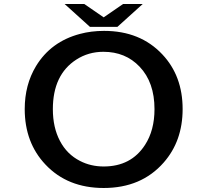

<svg xmlns="http://www.w3.org/2000/svg" viewBox="-20 -899 1040 963"><path d="M431.2 -764.2 304.2 -878.9H402.8L500 -812L597.2 -878.9H695.8L568.8 -764.2ZM502 -744.1Q683.6 -744.1 794.4 -626Q896 -518.1 896 -352.1Q896 -191.4 800.8 -83.5Q689 43.9 500 43.9Q318.8 43.9 208 -73.7Q104 -183.6 104 -352.1Q104 -473.6 160.6 -567.4Q235.4 -690.4 381.3 -729Q437.5 -744.1 502 -744.1ZM498.5 -639.2Q423.3 -639.2 362.8 -600.1Q245.1 -524.4 245.1 -351.6Q245.1 -259.3 280.8 -191.9Q315.9 -125 381.3 -91.8Q435.1 -64 500 -64Q637.7 -64 707.5 -172.4Q754.9 -245.6 754.9 -351.6Q754.9 -486.3 680.2 -564.5Q609.4 -639.2 498.5 -639.2Z"/></svg>

Font: BIZ UDGothic
Style: Bold
Weight: 700
Monospace: yes
Designer: TypeBank Co., Ltd.
Foundry: Morisawa Inc.
Version: Version 1.05